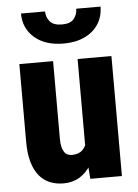

<svg xmlns="http://www.w3.org/2000/svg" viewBox="-54 -791 603 842"><g transform="rotate(-5 247.5 -370.0)"><path d="M300.3 -127.4V-528.3H449.2V0H310.1ZM315.9 -235.8 354.5 -236.8Q354.5 -183.6 344 -138.4Q333.5 -93.3 313 -60.1Q292.5 -26.9 262.2 -8.5Q231.9 9.8 191.9 9.8Q159.2 9.8 132.1 -1.2Q105 -12.2 85.2 -35.9Q65.4 -59.6 54.7 -96.9Q43.9 -134.3 43.9 -186.5V-528.3H192.4V-185.5Q192.4 -166 195.6 -152.1Q198.7 -138.2 204.8 -128.9Q210.9 -119.6 219.7 -115.5Q228.5 -111.3 239.7 -111.3Q269 -111.3 285.6 -127.7Q302.2 -144 309.1 -172.1Q315.9 -200.2 315.9 -235.8ZM313.5 -748.5H420.4Q420.4 -705.1 398.9 -671.6Q377.4 -638.2 338.1 -619.6Q298.8 -601.1 245.6 -601.1Q165 -601.1 117.7 -642.1Q70.3 -683.1 70.3 -748.5H176.3Q176.3 -723.6 192.1 -704.3Q208 -685.1 245.6 -685.1Q283.2 -685.1 298.3 -704.3Q313.5 -723.6 313.5 -748.5Z"/></g></svg>

Font: Roboto Condensed ExtraBold
Style: Regular
Weight: 800
Designer: Christian Robertson
Foundry: Google
Version: Version 3.008; 2023